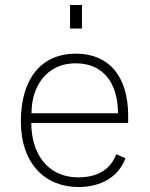

<svg xmlns="http://www.w3.org/2000/svg" viewBox="-20 -743 605 773"><path d="M310 -723H262V-628H310ZM106 -248H496V-277C496 -436 418 -527 286 -527C145 -527 64 -425 64 -254C64 -85 161 10 296 10C388 10 458 -32 485 -106L448 -122C426 -64 377 -29 296 -29C166 -29 106 -131 106 -248ZM107 -287C106 -384 159 -488 285 -488C401 -488 455 -402 455 -287Z"/></svg>

Font: United Sans Thin
Style: Regular
Weight: 100
Designer: Pablo Impallari, Rodrigo Fuenzalida (Modified by Dan O. Williams)
Version: Version 1.000;PS 001.000;hotconv 1.0.88;makeotf.lib2.5.64775